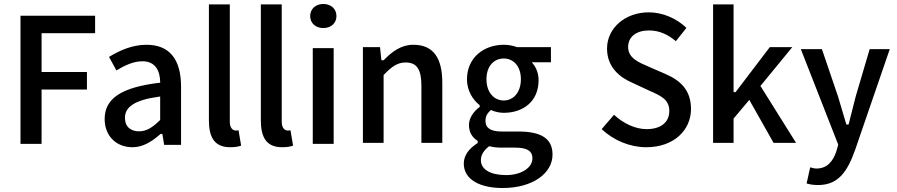

<svg xmlns="http://www.w3.org/2000/svg" viewBox="-20 -728 4508 965"><path d="M189 -5V-278H417V-366H189V-561H458V-649H83V-5Z M646 12C699 12 744 -17 786 -54L787 -55H796L805 0H890V-292C890 -430 832 -503 716 -503C646 -503 582 -475 528 -442L565 -374C607 -399 650 -420 696 -420C761 -420 784 -372 785 -317V-312H781C590 -289 506 -233 506 -130C506 -45 564 12 646 12ZM779 -242 785 -243V-125L783 -123C748 -89 718 -68 679 -68C639 -68 608 -89 608 -136C608 -189 654 -225 779 -242Z M1137 12C1161 12 1178 9 1192 4L1179 -73C1174 -72 1169 -72 1165 -72C1149 -72 1135 -86 1135 -116V-706H1030V-123C1030 -38 1058 12 1137 12Z M1398 12C1422 12 1439 9 1453 4L1440 -73C1435 -72 1430 -72 1426 -72C1410 -72 1396 -86 1396 -116V-706H1291V-123C1291 -38 1319 12 1398 12Z M1671 -647C1671 -683 1644 -708 1605 -708C1566 -708 1539 -683 1539 -647C1539 -612 1566 -587 1605 -587C1644 -587 1671 -612 1671 -647ZM1657 -5V-486H1552V-5Z M1908 -10V-350L1909 -352C1948 -392 1976 -414 2019 -414C2074 -414 2098 -380 2098 -298V-10H2203V-313C2203 -436 2158 -503 2058 -503C1996 -503 1951 -469 1909 -426L1907 -425H1897L1890 -491H1804V-10Z M2437 8 2439 7H2441C2459 12 2477 14 2503 14H2567C2620 14 2656 25 2656 68C2656 115 2600 152 2524 152C2449 152 2397 126 2397 77C2397 52 2410 29 2437 8ZM2506 217C2659 217 2757 142 2757 49C2757 -32 2700 -67 2585 -67H2502C2444 -67 2420 -86 2420 -120C2420 -145 2430 -159 2445 -173L2447 -175L2450 -174C2470 -165 2493 -161 2512 -161C2609 -161 2687 -218 2687 -325C2687 -358 2675 -388 2660 -406L2653 -415H2749V-491H2580H2579C2560 -498 2537 -503 2512 -503C2415 -503 2327 -441 2327 -329C2327 -272 2357 -226 2389 -201L2391 -199V-190L2389 -189C2362 -169 2337 -136 2337 -100C2337 -61 2355 -37 2379 -21L2381 -20V-10L2379 -8C2335 20 2311 55 2311 94C2311 175 2393 217 2506 217ZM2425 -330C2425 -396 2463 -434 2512 -434C2561 -434 2598 -395 2598 -330C2598 -263 2560 -223 2512 -223C2463 -223 2425 -263 2425 -330Z M3228 12C3368 12 3453 -75 3453 -180C3453 -274 3401 -323 3325 -356L3240 -393C3189 -415 3137 -436 3137 -492C3137 -545 3181 -575 3241 -575C3294 -575 3336 -555 3377 -521L3430 -588C3381 -635 3311 -666 3241 -666C3121 -666 3031 -586 3031 -484C3031 -389 3096 -339 3158 -312L3244 -272C3300 -247 3344 -229 3344 -170C3344 -114 3302 -79 3230 -79C3173 -79 3114 -107 3066 -151L3004 -79C3064 -22 3147 12 3228 12Z M3667 -10V-132L3746 -226L3868 -10H3981L3802 -296L3962 -491H3849L3677 -265H3667V-706H3564V-10Z M4034 194C4050 199 4068 202 4092 202C4193 202 4239 135 4278 25L4452 -481H4351L4281 -244C4270 -200 4257 -151 4246 -106L4245 -102H4234L4233 -105C4219 -151 4205 -200 4192 -243L4111 -481H4005L4193 -1L4184 31C4168 81 4138 119 4084 119C4073 119 4062 116 4052 113Z"/></svg>

Font: Falling Sky
Style: Light
Weight: 400
Designer: Paul D. Hunt
Foundry: Adobe Systems Incorporated
Version: Version 1.02